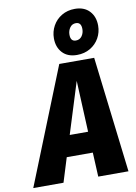

<svg xmlns="http://www.w3.org/2000/svg" viewBox="-159 -1065 803 1132"><g transform="rotate(-10 242.0 -499.0)"><path d="M328 -145H172L127 0H-54L224 -694H433L516 0H335ZM322 -271 308 -578 212 -271ZM489 -877Q489 -837 470 -803Q451 -769 416.5 -748.5Q382 -728 337 -728Q281 -728 250 -761.5Q219 -795 219 -848Q219 -888 238 -922.5Q257 -957 291.5 -977.5Q326 -998 370 -998Q426 -998 457.5 -964.5Q489 -931 489 -877ZM313 -853Q313 -813 345 -813Q368 -813 381 -831Q394 -849 394 -873Q394 -914 362 -914Q339 -914 326 -895.5Q313 -877 313 -853Z"/></g></svg>

Font: Fira Sans Condensed ExtraBold
Style: Italic
Weight: 800
Width: 3
Italic angle: -8°
Designer: bBox Type GmbH & Carrois Corporate GbR & Edenspiekermann AG
Foundry: bBox Type GmbH & Carrois Corporate GbR & Edenspiekermann AG
Version: Version 4.301